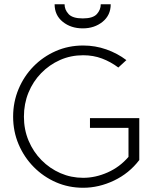

<svg xmlns="http://www.w3.org/2000/svg" viewBox="-20 -881 707 907"><path d="M373 6Q304 6 244.5 -20Q185 -46 139.5 -92Q94 -138 68 -199Q42 -260 42 -330Q42 -399 67.5 -460Q93 -521 138 -567Q183 -613 243 -639.5Q303 -666 373 -666Q430 -666 482.5 -647.5Q535 -629 577 -597L539 -562Q503 -589 462 -604.5Q421 -620 373 -620Q314 -620 263.5 -597.5Q213 -575 174.5 -535.5Q136 -496 114.5 -443.5Q93 -391 93 -330Q93 -269 115 -216.5Q137 -164 176 -124.5Q215 -85 265.5 -63Q316 -41 373 -41Q431 -41 488.5 -66.5Q546 -92 587 -140V-277H405V-323H638V-125Q590 -62 518.5 -28Q447 6 373 6ZM371 -747Q315 -747 276.5 -778Q238 -809 238 -861H285Q285 -835 304 -814.5Q323 -794 371 -794Q419 -794 437.5 -814.5Q456 -835 456 -861H503Q503 -809 464.5 -778Q426 -747 371 -747Z"/></svg>

Font: Lil Grotesk Light
Style: Regular
Weight: 300
Designer: Bastien Sozeau
Foundry: NBR — Bastien Sozeau
Version: Version 3.003; ttfautohint (v1.8.4.7-5d5b);gftools[0.9.33]